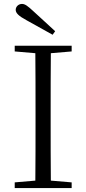

<svg xmlns="http://www.w3.org/2000/svg" viewBox="-20 -958 440 978"><path d="M261 -799C223 -833 187 -868 152 -899C121 -928 107 -938 92 -938C74 -938 60 -924 60 -908C60 -892 74 -877 115 -855C158 -831 203 -806 248 -781ZM55 -696 160 -687C161 -590 161 -490 161 -390V-335C161 -235 161 -136 160 -38L55 -29V0H345V-29L239 -38C238 -137 238 -235 238 -335V-390C238 -490 238 -590 239 -687L345 -696V-725H55Z"/></svg>

Font: Noto Serif CJK HK Light
Style: Regular
Weight: 300
Designer: Ryoko NISHIZUKA 西塚涼子 (kana & ideographs); Frank Grießhammer (Latin, Greek & Cyrillic); Wenlong ZHANG 张文龙 (bopomofo); San
Foundry: Adobe
Version: Version 2.001;hotconv 1.1.0;makeotfexe 2.6.0